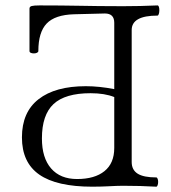

<svg xmlns="http://www.w3.org/2000/svg" viewBox="-20 -686 631 709"><path d="M61 -178.7Q61 -272 122.6 -319.8Q184.1 -367.7 296.9 -367.7Q346.2 -367.7 401.9 -356.9V-602.1Q401.9 -636.2 367.2 -636.2L253.4 -633.3Q183.1 -631.3 152.3 -599.1Q121.6 -566.9 121.6 -497.6Q121.6 -493.7 116.7 -491.2Q111.8 -488.8 105 -488.8Q98.1 -488.8 93.5 -491Q88.9 -493.2 88.9 -497.6V-654.3Q88.9 -661.6 97.2 -663.8Q105.5 -666 126.5 -666Q203.6 -666 280.3 -664.6Q306.2 -664.1 344.5 -663.6Q382.8 -663.1 434.1 -663.1Q497.1 -663.1 561.5 -666Q564.9 -666 566.7 -660.9Q568.4 -655.8 568.4 -647.9Q568.4 -640.1 566.4 -634.3Q564.5 -628.4 561.5 -628.4Q466.3 -628.4 466.3 -575.2V-87.9Q466.3 -58.6 488.3 -44.7Q510.3 -30.8 557.1 -30.8Q560.1 -30.8 562 -25.9Q564 -21 564 -14.2Q564 -7.3 562 -2Q560.1 3.4 557.1 3.4Q499 0 434.1 0Q415 0 377 2Q367.7 2.4 353.5 2.9Q339.4 3.4 320.8 3.4Q189 3.4 125 -41.3Q61 -85.9 61 -178.7ZM264.6 -24.9Q329.6 -24.9 365.7 -54Q401.9 -83 401.9 -139.6V-327.6Q366.7 -341.8 314.5 -341.8Q220.7 -341.8 177.7 -301.8Q134.8 -261.7 134.8 -174.8Q134.8 -103 168.7 -64Q202.6 -24.9 264.6 -24.9Z"/></svg>

Font: JuniusX Light
Style: Regular
Weight: 300
Designer: Peter S. Baker
Foundry: Briery Creek Software
Version: Version 1.008